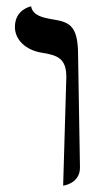

<svg xmlns="http://www.w3.org/2000/svg" viewBox="-20 -579 325 605"><path d="M179 6C179 6 232 0 232 -51L226 -406C226 -504 195 -510 140 -519C119 -523 83 -529 78 -559C78 -559 27 -550 27 -494C27 -453 62 -421 111 -413C164 -405 189 -393 189 -336Z"/></svg>

Font: Libertinus Sans
Style: Bold
Weight: 700
Designer: Philipp H. Poll, Khaled Hosny
Foundry: Caleb Maclennan
Version: Version 7.050;RELEASE